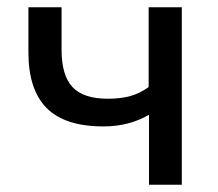

<svg xmlns="http://www.w3.org/2000/svg" viewBox="-20 -507 597 527"><path d="M389 0V-192Q334 -160 264 -160Q158 -160 108 -210.5Q58 -261 58 -363V-487H149V-370Q149 -300 179 -268Q209 -236 276 -236Q310 -236 336.5 -243Q363 -250 388 -268V-487H479V0Z"/></svg>

Font: Nunito Sans Medium
Style: Regular
Weight: 500
Designer: Vernon Adams
Foundry: Vernon Adams
Version: Version 3.101; ttfautohint (v1.8.4.7-5d5b);gftools[0.9.27]